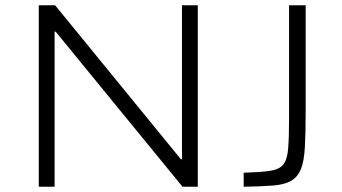

<svg xmlns="http://www.w3.org/2000/svg" viewBox="-20 -708 1295 728"><path d="M127 0V-688H189L666 -104H670V-688H730V0H672L191 -588H187V0ZM904 0V-53Q967 -55 1002.5 -60Q1038 -65 1053.5 -83.5Q1069 -102 1072.5 -143.5Q1076 -185 1076 -258V-688H1139V-285Q1139 -204 1136 -150.5Q1133 -97 1121 -67Q1109 -37 1084 -22.5Q1059 -8 1015.5 -4.5Q972 -1 904 0Z"/></svg>

Font: Saira Expanded Light
Style: Regular
Weight: 300
Width: 7
Designer: Hector Gatti with collaboration of the Omnibus-Type team
Foundry: Omnibus-Type
Version: Version 1.101